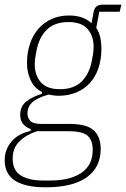

<svg xmlns="http://www.w3.org/2000/svg" viewBox="-35 -586 537 818"><path d="M394 48Q394 127 334.5 169.5Q275 212 159 212Q74 212 29.5 184Q-15 156 -15 96Q-15 51 14 17Q43 -17 95 -28L96 -36Q51 -52 51 -97Q51 -134 78 -154.5Q105 -175 143 -186L144 -194Q112 -210 96 -243.5Q80 -277 80 -316Q80 -363 93 -400.5Q106 -438 129.5 -464.5Q153 -491 186 -505.5Q219 -520 259 -520Q320 -520 355 -487L364 -536Q370 -566 401 -566H482L475 -536H388L375 -467Q387 -450 392 -427Q397 -404 397 -378Q397 -333 384.5 -296Q372 -259 348.5 -233Q325 -207 291 -192.5Q257 -178 215 -178Q203 -178 193 -179.5Q183 -181 172 -183Q124 -170 103 -150.5Q82 -131 82 -103Q82 -84 94 -71Q106 -58 141 -58H261Q335 -58 364.5 -30.5Q394 -3 394 48ZM360 52Q360 12 338.5 -7.5Q317 -27 256 -27H123Q78 -13 48.5 15.5Q19 44 19 89Q19 141 54.5 162Q90 183 145 183H181Q263 183 311.5 150.5Q360 118 360 52ZM220 -206Q280 -206 313 -239Q346 -272 356 -326Q361 -350 362.5 -363.5Q364 -377 364 -385Q364 -433 338 -462.5Q312 -492 257 -492Q197 -492 164 -459Q131 -426 121 -372Q116 -348 114.5 -334.5Q113 -321 113 -313Q113 -265 139 -235.5Q165 -206 220 -206Z"/></svg>

Font: IBM Plex Sans Condensed ExtraLight
Style: Italic
Weight: 200
Width: 3
Italic angle: -11°
Designer: Mike Abbink, Paul van der Laan, Pieter van Rosmalen
Foundry: Bold Monday
Version: Version 1.3